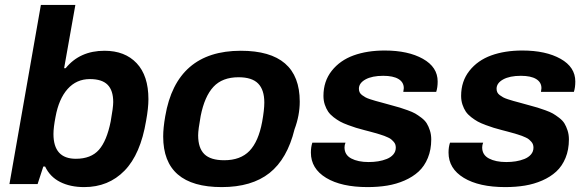

<svg xmlns="http://www.w3.org/2000/svg" viewBox="-20 -743 2372 775"><path d="M319.8 12.2Q263.7 12.2 222.7 -8.5Q181.6 -29.3 162.1 -70.8H154.8L131.8 0H18.1L145 -723.1H284.2L238.8 -467.8H245.1Q302.2 -538.1 401.9 -538.1Q484.4 -538.1 531.7 -487.8Q579.1 -437.5 579.1 -342.8Q579.1 -306.6 569.8 -255.9Q547.4 -120.6 482.7 -54.2Q418 12.2 319.8 12.2ZM286.1 -102.1Q347.2 -102.1 379.2 -138.2Q411.1 -174.3 426.8 -252.9Q437 -309.6 437 -331.1Q437 -377.9 414.3 -400.9Q391.6 -423.8 342.8 -423.8Q288.6 -423.8 252.9 -383.8Q217.3 -343.8 204.1 -271Q195.8 -228.5 195.8 -202.1Q195.8 -102.1 286.1 -102.1Z M875 12.2Q638.7 12.2 638.7 -191.9Q638.7 -226.6 647 -273.9Q691.9 -538.1 952.1 -538.1Q1189.9 -538.1 1189.9 -333Q1189.9 -277.3 1168.9 -221.2Q1139.6 -101.6 1067.9 -44.7Q996.1 12.2 875 12.2ZM884.8 -96.2Q950.7 -96.2 987.1 -134Q1023.4 -171.9 1038.1 -251Q1046.9 -299.3 1046.9 -329.1Q1046.9 -380.4 1022 -405.8Q997.1 -431.2 942.9 -431.2Q877.4 -431.2 841.6 -392.6Q805.7 -354 790 -274.9Q779.8 -218.8 779.8 -196.8Q779.8 -145.5 804.9 -120.8Q830.1 -96.2 884.8 -96.2Z M1463.9 12.2Q1357.9 12.2 1296.4 -25.1Q1234.9 -62.5 1234.9 -127Q1234.9 -149.4 1240.7 -167H1374.5Q1370.6 -157.7 1370.6 -147.9Q1370.6 -117.7 1397.9 -103.3Q1425.3 -88.9 1467.8 -88.9Q1487.8 -88.9 1506.1 -91.8Q1524.4 -94.7 1541 -101.3Q1557.6 -107.9 1567.6 -119.6Q1577.6 -131.3 1577.6 -147Q1577.6 -153.8 1575.7 -159.7Q1573.7 -165.5 1569.1 -170.7Q1564.5 -175.8 1559.8 -179.9Q1555.2 -184.1 1546.4 -188Q1537.6 -191.9 1531 -194.6Q1524.4 -197.3 1512.7 -200.7Q1501 -204.1 1493.7 -206.3Q1486.3 -208.5 1472.2 -212.2Q1458 -215.8 1450.7 -217.8Q1430.2 -223.1 1416.7 -227.3Q1403.3 -231.4 1384.3 -238.5Q1365.2 -245.6 1352.8 -252.4Q1340.3 -259.3 1326.4 -270Q1312.5 -280.8 1304.4 -292.7Q1296.4 -304.7 1291 -320.8Q1285.6 -336.9 1285.6 -356Q1285.6 -415 1319.1 -457.3Q1352.5 -499.5 1407.2 -519.3Q1461.9 -539.1 1532.7 -539.1Q1627.4 -539.1 1687 -505.6Q1746.6 -472.2 1746.6 -414.1Q1746.6 -389.6 1740.7 -372.1H1607.9Q1609.9 -383.8 1609.9 -387.2Q1609.9 -411.1 1588.4 -424.1Q1566.9 -437 1526.9 -437Q1481.9 -437 1455.3 -422.4Q1428.7 -407.7 1428.7 -384.8Q1428.7 -377 1431.6 -370.6Q1434.6 -364.3 1441.4 -359.1Q1448.2 -354 1455.3 -350.1Q1462.4 -346.2 1474.6 -342.3Q1486.8 -338.4 1496.1 -335.7Q1505.4 -333 1521.2 -328.9Q1537.1 -324.7 1546.9 -321.8Q1551.8 -320.3 1561 -317.9Q1583 -312 1594.2 -308.6Q1605.5 -305.2 1625.2 -298.1Q1645 -291 1656 -284.7Q1667 -278.3 1681.2 -267.6Q1695.3 -256.8 1702.6 -244.9Q1710 -232.9 1715.3 -216.3Q1720.7 -199.7 1720.7 -180.2Q1720.7 -138.7 1707 -105.5Q1693.4 -72.3 1669.7 -50.5Q1646 -28.8 1613 -14.4Q1580.1 0 1543.2 6.1Q1506.3 12.2 1463.9 12.2Z M2019.5 12.2Q1913.6 12.2 1852.1 -25.1Q1790.5 -62.5 1790.5 -127Q1790.5 -149.4 1796.4 -167H1930.2Q1926.3 -157.7 1926.3 -147.9Q1926.3 -117.7 1953.6 -103.3Q1981 -88.9 2023.4 -88.9Q2043.5 -88.9 2061.8 -91.8Q2080.1 -94.7 2096.7 -101.3Q2113.3 -107.9 2123.3 -119.6Q2133.3 -131.3 2133.3 -147Q2133.3 -153.8 2131.3 -159.7Q2129.4 -165.5 2124.8 -170.7Q2120.1 -175.8 2115.5 -179.9Q2110.8 -184.1 2102.1 -188Q2093.3 -191.9 2086.7 -194.6Q2080.1 -197.3 2068.4 -200.7Q2056.6 -204.1 2049.3 -206.3Q2042 -208.5 2027.8 -212.2Q2013.7 -215.8 2006.3 -217.8Q1985.8 -223.1 1972.4 -227.3Q1959 -231.4 1939.9 -238.5Q1920.9 -245.6 1908.4 -252.4Q1896 -259.3 1882.1 -270Q1868.2 -280.8 1860.1 -292.7Q1852.1 -304.7 1846.7 -320.8Q1841.3 -336.9 1841.3 -356Q1841.3 -415 1874.8 -457.3Q1908.2 -499.5 1962.9 -519.3Q2017.6 -539.1 2088.4 -539.1Q2183.1 -539.1 2242.7 -505.6Q2302.2 -472.2 2302.2 -414.1Q2302.2 -389.6 2296.4 -372.1H2163.6Q2165.5 -383.8 2165.5 -387.2Q2165.5 -411.1 2144 -424.1Q2122.6 -437 2082.5 -437Q2037.6 -437 2011 -422.4Q1984.4 -407.7 1984.4 -384.8Q1984.4 -377 1987.3 -370.6Q1990.2 -364.3 1997.1 -359.1Q2003.9 -354 2011 -350.1Q2018.1 -346.2 2030.3 -342.3Q2042.5 -338.4 2051.8 -335.7Q2061 -333 2076.9 -328.9Q2092.8 -324.7 2102.5 -321.8Q2107.4 -320.3 2116.7 -317.9Q2138.7 -312 2149.9 -308.6Q2161.1 -305.2 2180.9 -298.1Q2200.7 -291 2211.7 -284.7Q2222.7 -278.3 2236.8 -267.6Q2251 -256.8 2258.3 -244.9Q2265.6 -232.9 2271 -216.3Q2276.4 -199.7 2276.4 -180.2Q2276.4 -138.7 2262.7 -105.5Q2249 -72.3 2225.3 -50.5Q2201.7 -28.8 2168.7 -14.4Q2135.7 0 2098.9 6.1Q2062 12.2 2019.5 12.2Z"/></svg>

Font: Archivo
Style: Bold Italic
Weight: 700
Italic angle: -10°
Designer: Hector Gatti
Foundry: Omnibus-Type
Version: Version 2.001